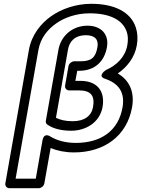

<svg xmlns="http://www.w3.org/2000/svg" viewBox="-20 -766 742 1009"><path d="M378 -15C323 -15 276 -29 244 -49C244 -49 211 -73 203 -27L168 173H62L182 -504C193 -566 230 -611 274 -642C317 -673 380 -696 451 -696C561 -696 626 -659 646 -599C653 -579 654 -555 649 -528C638 -466 593 -423 537 -398C537 -398 488 -367 532 -352C601 -329 638 -283 624 -202C602 -76 508 -15 378 -15ZM674 -202C689 -287 657 -346 599 -380C646 -412 688 -463 699 -528C705 -562 703 -593 694 -621C667 -704 580 -746 460 -746C378 -746 303 -719 249 -681C195 -643 146 -583 132 -504L8 198C6 209 14 223 29 223H184C195 223 210 213 213 198L246 12C280 26 322 35 369 35C527 35 647 -51 674 -202ZM519 -204C533 -286 492 -341 403 -341H376L386 -394H396C479 -394 529 -444 542 -518C554 -586 511 -631 440 -631C361 -631 300 -578 287 -504L221 -132C219 -123 223 -115 229 -111C259 -90 302 -79 354 -79C433 -79 505 -124 519 -204ZM469 -204C461 -157 424 -129 362 -129C324 -129 296 -136 274 -147L337 -504C345 -552 377 -581 431 -581C480 -581 499 -557 492 -518C483 -466 462 -444 405 -444H370C359 -444 343 -434 340 -419L322 -316C320 -305 328 -291 343 -291H394C459 -291 479 -262 469 -204Z"/></svg>

Font: Asimov
Style: WidOuIt
Weight: 500
Designer: Google
Version: Version 2.000980; 2014